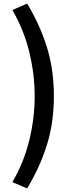

<svg xmlns="http://www.w3.org/2000/svg" viewBox="-20 -849 407 1069"><path d="M131 200 49 165Q112 57 142.5 -66Q173 -189 173 -314Q173 -438 142.5 -561.5Q112 -685 49 -793L131 -829Q201 -714 240.5 -588.5Q280 -463 280 -314Q280 -165 240.5 -40Q201 85 131 200Z"/></svg>

Font: Noto Sans HK Thin SemiBold
Style: Regular
Weight: 600
Version: Version 2.004-H2;hotconv 1.0.118;makeotfexe 2.5.65603